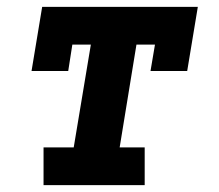

<svg xmlns="http://www.w3.org/2000/svg" viewBox="-20 -540 640 560"><path d="M107 0V-110H195L245 -410H191L179 -333H72L103 -520H557L526 -333H419L432 -410H378L329 -110H402V0Z"/></svg>

Font: Iosevka Etoile XBdObl
Style: Regular
Weight: 800
Italic angle: -9°
Designer: Belleve Invis
Foundry: Belleve Invis
Version: Version 15.5.2; ttfautohint (v1.8.4)